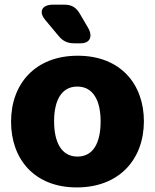

<svg xmlns="http://www.w3.org/2000/svg" viewBox="-20 -798 671 830"><path d="M329.1 -610.8C356 -610.8 371.1 -624 371.1 -645C371.1 -653.8 368.2 -665 361.3 -676.8L324.2 -740.2C308.1 -767.1 288.1 -777.8 258.3 -777.8H208C178.2 -777.8 160.2 -765.1 160.2 -746.1C160.2 -735.8 165 -724.1 176.3 -710.9L232.9 -643.1C251 -621.1 271 -610.8 300.3 -610.8ZM312 12.2C496.1 12.2 602.1 -109.9 602.1 -273.9C602.1 -433.1 502 -557.1 315.9 -557.1C131.8 -557.1 27.8 -435.1 27.8 -272C27.8 -110.8 127.9 12.2 312 12.2ZM314.9 -121.1C246.1 -121.1 213.9 -182.1 213.9 -273.9C213.9 -362.8 245.1 -423.8 314 -423.8C383.8 -423.8 415 -361.8 415 -272.9C415 -182.1 383.8 -121.1 314.9 -121.1Z"/></svg>

Font: Jellee Bold
Style: Regular
Weight: 700
Designer: Alfredo Marco Pradil
Foundry: Hanken Design Co.
Version: Version 1.223;hotconv 1.0.109;makeotfexe 2.5.65596